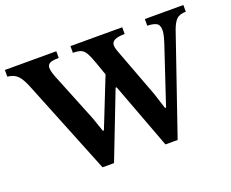

<svg xmlns="http://www.w3.org/2000/svg" viewBox="-113 -836 1229 1021"><g transform="rotate(-20 502.0 -325.0)"><path d="M732 7H663L523 -367H517L372 7H307L96 -517Q74 -574 53 -595Q32 -616 -4 -619V-657H287V-619Q249 -619 235.5 -611Q222 -603 222 -587Q222 -568 234 -536L347 -256L375 -175H381L491 -452L466 -523Q451 -566 439 -586.5Q427 -607 410.5 -613Q394 -619 367 -619V-657H660V-619Q585 -619 585 -582Q585 -570 590 -555Q595 -540 601 -525L699 -264L727 -176H733L840 -497Q843 -506 849.5 -528.5Q856 -551 856 -571Q856 -601 837 -610Q818 -619 788 -619V-657H1006V-619Q971 -619 954 -603Q937 -587 923 -549Z"/></g></svg>

Font: STIX Two Text SemiBold
Style: Regular
Weight: 600
Designer: Ross Mills, John Hudson & Paul Hanslow, Tiro Typeworks Ltd; with prior portions MicroPress Inc., and Coen Hoffman.
Foundry: Tiro Typeworks Ltd
Version: Version 2.13 b171